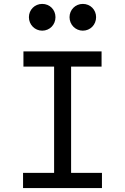

<svg xmlns="http://www.w3.org/2000/svg" viewBox="-20 -963 640 983"><path d="M98 0H502V-78H344V-622H500V-700H100V-622H257V-78H98ZM128 -875C128 -837 158 -806 196 -806C235 -806 264 -837 264 -875C264 -913 235 -943 196 -943C158 -943 128 -913 128 -875ZM336 -875C336 -837 366 -806 404 -806C443 -806 472 -837 472 -875C472 -913 443 -943 404 -943C366 -943 336 -913 336 -875Z"/></svg>

Font: CommitMonoNiceRocks
Style: Regular
Weight: 400
Monospace: yes
Designer: Eigil Nikolajsen
Foundry: Eigil Nikolajsen
Version: Version 1.143